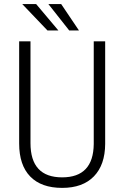

<svg xmlns="http://www.w3.org/2000/svg" viewBox="-20 -914 610 944"><path d="M497.1 -710.9V-206.5Q496.6 -103.5 441.7 -46.9Q386.7 9.8 285.6 9.8Q183.1 9.8 128.7 -46.1Q74.2 -102.1 74.2 -208.5V-710.9H129.9V-210.4Q129.9 -42 285.6 -42Q439 -42 440.9 -205.6V-710.9ZM267.1 -764.2H213.4L89.4 -894H157.7ZM368.2 -764.2H320.3L217.8 -894H280.8Z"/></svg>

Font: Roboto Condensed Light
Style: Regular
Weight: 300
Designer: Google
Version: Version 2.134; 2016